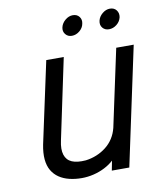

<svg xmlns="http://www.w3.org/2000/svg" viewBox="-78 -729 669 800"><g transform="rotate(-10 256.5 -328.5)"><path d="M284 -666Q267 -666 252 -653.5Q237 -641 233 -624Q229 -607 239 -594.5Q249 -582 266 -582Q284 -582 299 -594.5Q314 -607 317 -624Q321 -641 311.5 -653.5Q302 -666 284 -666ZM441 -666Q424 -666 409 -653.5Q394 -641 390 -624Q386 -606 396 -594Q406 -582 423 -582Q441 -582 456 -594Q471 -606 475 -624Q478 -641 468.5 -653.5Q459 -666 441 -666ZM340 -41 332 0H406L513 -501H439L369 -174Q363 -150 350.5 -130.5Q338 -111 319.5 -96.5Q301 -82 279 -73Q257 -64 233 -61Q196 -58 174 -67.5Q152 -77 144.5 -100.5Q137 -124 145 -160L217 -501H143L69 -157Q62 -122 64.5 -94.5Q67 -67 78.5 -47.5Q90 -28 108.5 -15.5Q127 -3 151.5 3Q176 9 204 9Q229 9 254 3Q279 -3 301.5 -14.5Q324 -26 340 -41Z"/></g></svg>

Font: Advent Pro Medium
Style: Italic
Weight: 500
Italic angle: -12°
Version: Version 3.000